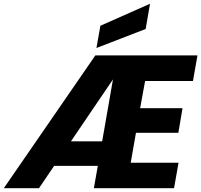

<svg xmlns="http://www.w3.org/2000/svg" viewBox="-65 -995 1064 1015"><path d="M465.8 -858.9 728 -975.1 705.1 -841.8 444.8 -741.2ZM532.2 -575.2 310.1 -248H475.1ZM955.1 -566.9H702.1L675.8 -422.9H899.9L877.9 -293H653.8L626 -134.8H878.9L855 0H431.2L452.1 -118.2H221.2L141.1 0H-44.9L439 -702.1H979Z"/></svg>

Font: SVN-Poppins
Style: Bold Italic
Weight: 700
Italic angle: -10°
Designer: Ninad Kale (Devanagari), Jonny Pinhorn (Latin)
Foundry: Indian Type Foundry
Version: Version 3.002 2017